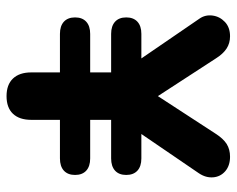

<svg xmlns="http://www.w3.org/2000/svg" viewBox="-88 -630 727 590"><g transform="rotate(90 275.0 -334.5)"><path d="M202 -67.6V-155.7H83.6Q59.4 -155.7 46.2 -167.8Q33 -180 33 -202.2Q33 -224.4 46.2 -236.5Q59.4 -248.6 83.6 -248.6H202V-313H83.6Q59.4 -313 46.2 -325.1Q33 -337.2 33 -359.4Q33 -381.6 46.2 -393.8Q59.4 -405.9 83.6 -405.9H174.4V-383.5L36.4 -585Q24.4 -602.6 27.3 -624.7Q30.2 -646.7 46.9 -662.6Q63.5 -678.4 91 -678.4Q112.5 -678.4 128.9 -667.6Q145.4 -656.7 159.4 -634.3L290.3 -432.9H259.4L390.5 -634.3Q405.5 -657.7 422 -668.1Q438.6 -678.4 461.2 -678.4Q488.5 -678.4 505.6 -663.7Q522.6 -648.9 524.4 -626.5Q526.2 -604 512 -582.8L376 -383.5V-405.9H466.4Q490.6 -405.9 503.9 -393.8Q517.1 -381.6 517.1 -359.4Q517.1 -337.2 503.9 -325.1Q490.6 -313 466.4 -313H347.8V-248.6H466.4Q490.6 -248.6 503.9 -236.5Q517.1 -224.4 517.1 -202.2Q517.1 -180 503.9 -167.8Q490.6 -155.7 466.4 -155.7H347.8V-67.6Q347.8 -31.1 329.1 -11.3Q310.3 8.4 275 8.4Q239.7 8.4 220.9 -11.3Q202 -31.1 202 -67.6Z"/></g></svg>

Font: SN Pro Thin
Style: Regular
Weight: 200
Designer: Tobias Whetton
Foundry: Supernotes
Version: Version 1.003;Glyphs 3.3 (3324)